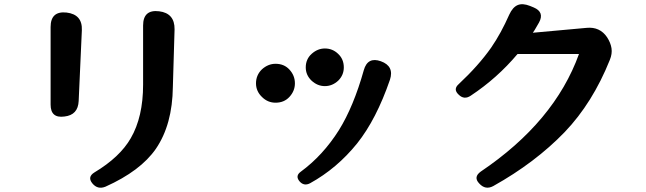

<svg xmlns="http://www.w3.org/2000/svg" viewBox="-20 -818 3040 903"><path d="M414 44Q390 14 424 -7Q544 -79 595 -168Q653 -268 653 -420V-698Q653 -774 728 -765Q802 -756 801 -680L793 -410Q791 -232 713 -118Q641 -14 476 60Q439 75 414 44ZM218 -691Q218 -767 293 -759Q368 -750 365 -676L350 -343Q347 -277 283 -270Q218 -261 218 -326Z M1388 34Q1368 9 1394 -10Q1499 -87 1574 -206Q1643 -317 1691 -488Q1709 -552 1771 -530Q1835 -507 1814 -443Q1750 -257 1660 -144Q1565 -26 1438 44Q1409 59 1388 34ZM1276 -335Q1239 -335 1212 -362Q1184 -389 1184 -426Q1184 -465 1212 -492Q1241 -518 1276 -518Q1316 -518 1341 -491Q1367 -463 1367 -426Q1367 -390 1341 -362Q1316 -335 1276 -335ZM1508 -413Q1473 -413 1445 -439Q1418 -465 1418 -501Q1418 -540 1446 -565Q1474 -590 1508 -590Q1544 -590 1570 -565Q1597 -540 1597 -501Q1597 -465 1571 -439Q1543 -413 1508 -413Z M2234 45Q2205 15 2241 -11Q2588 -245 2703 -564H2414Q2318 -450 2194 -368Q2163 -347 2137 -373Q2110 -398 2137 -422Q2231 -510 2290 -594Q2314 -629 2335 -667.5Q2356 -706 2375 -749Q2391 -784 2414.5 -794Q2438 -804 2473 -790L2490 -783Q2542 -761 2515 -712Q2507 -699 2500.5 -687Q2494 -675 2486 -664L2739 -687Q2801 -693 2835 -643Q2852 -617 2856 -591Q2860 -565 2848 -536Q2767 -334 2636 -197Q2497 -53 2300 57Q2263 77 2234 45Z"/></svg>

Font: MaokenZhuyuanTi
Style: Regular
Weight: 400
Designer: Fontworks Inc & LongZhuTi team: ZERO子、时光羊、荆南、频凡、刘鹏、Little White Dog、帆影Magmeta、奈白不弍、白日月球、ChaoTawei、雨三（排名不分先后）
Version: Version 1.000; 20230222